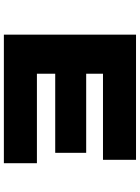

<svg xmlns="http://www.w3.org/2000/svg" viewBox="118 -858 740 1017"><g transform="rotate(90 488.5 -350.0)"><path d="M164 0V-700H827V-525H371V-175H845V0ZM277 -272V-436H790V-272Z"/></g></svg>

Font: Lexend Zetta Black
Style: Regular
Weight: 900
Designer: Bonnie Shaver-Troup, Thomas Jockin
Foundry: Lexend
Version: Version 1.007